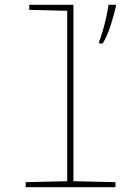

<svg xmlns="http://www.w3.org/2000/svg" viewBox="-20 -780 570 800"><path d="M393 -607Q399 -620 407.5 -649.5Q416 -679 423 -710Q430 -741 432 -760H463V-753Q455 -718 441 -674Q427 -630 408 -599H393ZM87 0V-21L260 -25V-735L102 -739V-760H286V-25L461 -21V0Z"/></svg>

Font: Noto Sans Mono Condensed Thin
Style: Regular
Weight: 100
Width: 3
Designer: Monotype Design Team
Foundry: Monotype Imaging Inc.
Version: Version 2.014; ttfautohint (v1.8.4.7-5d5b)